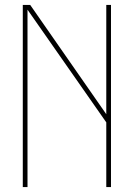

<svg xmlns="http://www.w3.org/2000/svg" viewBox="-20 -755 540 775"><path d="M72 0V-735H102L409 -294V-735H428V0H409V-261L91 -716V0Z"/></svg>

Font: iosevka_custom_sans_ss08 Thin
Style: Regular
Weight: 100
Designer: Belleve Invis
Foundry: Belleve Invis
Version: Version 10.3.0; ttfautohint (v1.8.3)